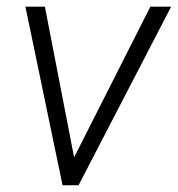

<svg xmlns="http://www.w3.org/2000/svg" viewBox="-20 -548 526 568"><path d="M199.2 -82.5 424.8 -528.3H486.3L212.4 0H165L55.2 -528.3H112.8Z"/></svg>

Font: TypoPRO Roboto
Style: Italic
Weight: 300
Italic angle: -12°
Designer: Google
Version: Version 2.136; 2016